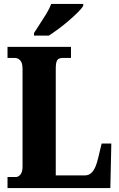

<svg xmlns="http://www.w3.org/2000/svg" viewBox="-20 -951 604 971"><path d="M18 0V-56H62Q73 -56 83.5 -68.5Q94 -81 94 -109V-602Q94 -633 82.5 -645.5Q71 -658 55 -658H18V-714H339V-658H298Q276 -658 269 -646Q262 -634 262 -605V-64H411Q433 -64 449 -84Q465 -104 476 -150L494 -225H543L538 0ZM152 -784Q165 -805 182 -830.5Q199 -856 215 -882.5Q231 -909 239 -931H401V-921Q393 -908 373.5 -888.5Q354 -869 328.5 -847Q303 -825 276 -805Q249 -785 227 -771H152Z"/></svg>

Font: Noto Serif Thai ExtraCondensed Black
Style: Regular
Weight: 900
Width: 2
Designer: Monotype Design Team
Foundry: Monotype Imaging Inc.
Version: Version 2.002; ttfautohint (v1.8.4.7-5d5b)